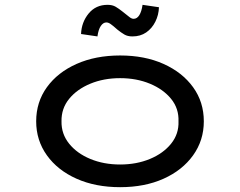

<svg xmlns="http://www.w3.org/2000/svg" viewBox="-20 -766 995 796"><path d="M478 10Q376 10 297.5 -25Q219 -60 174.5 -122Q130 -184 130 -263Q130 -343 174.5 -404.5Q219 -466 297.5 -501Q376 -536 478 -536Q580 -536 658 -501Q736 -466 780.5 -404.5Q825 -343 825 -263Q825 -184 780.5 -122Q736 -60 658 -25Q580 10 478 10ZM478 -84Q546 -84 601.5 -107Q657 -130 689.5 -170.5Q722 -211 720 -263Q722 -316 689.5 -356Q657 -396 601.5 -419Q546 -442 478 -442Q410 -442 354.5 -419Q299 -396 266.5 -356Q234 -316 235 -263Q234 -211 266.5 -170.5Q299 -130 354.5 -107Q410 -84 478 -84ZM529 -615Q509 -615 495.5 -623Q482 -631 467 -643Q448 -660 438.5 -666.5Q429 -673 421 -673Q408 -673 398 -658.5Q388 -644 384 -615L316 -625Q318 -674 347.5 -710Q377 -746 426 -746Q446 -746 459.5 -738Q473 -730 488 -718Q508 -702 517 -695Q526 -688 534 -688Q548 -688 557.5 -703Q567 -718 571 -746L639 -736Q638 -704 624 -676Q610 -648 586 -631.5Q562 -615 529 -615Z"/></svg>

Font: Lexend Zetta
Style: Regular
Weight: 400
Designer: Bonnie Shaver-Troup, Thomas Jockin
Foundry: Lexend
Version: Version 1.007